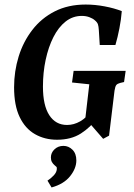

<svg xmlns="http://www.w3.org/2000/svg" viewBox="-20 -604 588 845"><path d="M231 11Q177 11 134 -13.5Q91 -38 66.5 -89Q42 -140 42 -220Q42 -290 62 -355Q82 -420 122 -472Q162 -524 221 -554Q280 -584 357 -584Q398 -584 440.5 -576Q483 -568 516 -555Q513 -518 505.5 -479Q498 -440 488 -406H419L415 -471Q414 -488 411 -497Q408 -506 397 -515Q388 -523 373 -528.5Q358 -534 340 -534Q300 -534 268.5 -509Q237 -484 215 -440.5Q193 -397 181 -341Q169 -285 169 -223Q169 -140 197 -97Q225 -54 275 -54Q305 -54 333 -70Q361 -86 380 -116L408 -85Q379 -44 336 -16.5Q293 11 231 11ZM434 7 375 -61H353L373 -233L297 -241L304 -292H533L526 -243L509 -239Q497 -236 492 -230Q487 -224 484 -205L460 -7ZM207 221 189 191Q203 182 216 168.5Q229 155 230 141Q231 133 228 130Q225 127 220 123Q213 117 208.5 109Q204 101 204 89Q204 68 220 53Q236 38 259 38Q282 38 299 55Q316 72 316 102Q316 137 288.5 171.5Q261 206 207 221Z"/></svg>

Font: Rasa SemiBold
Style: Italic
Weight: 600
Italic angle: -7.10001°
Designer: Anna Giedrys (Yrsa+Rasa design), David Brezina (Yrsa art-direction, Rasa art-direction, design)
Foundry: Rosetta Type Foundry
Version: Version 2.004